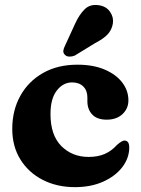

<svg xmlns="http://www.w3.org/2000/svg" viewBox="-20 -758 582 791"><path d="M509 -344.5Q509 -311 484.8 -288Q460.5 -265 419.5 -265Q380 -265 360 -286.2Q340 -307.5 340 -341V-356.5Q340 -385 323 -401.8Q306 -418.5 277 -418.5Q240 -418.5 214 -385Q188 -351.5 188 -288Q188 -201 232.8 -156.2Q277.5 -111.5 345 -111.5Q383.5 -111.5 411.5 -123.8Q439.5 -136 461.5 -160.5Q483 -179.5 493 -179Q513 -178.5 512.5 -149Q512 -106 483.5 -69Q455 -32 404.8 -9.5Q354.5 13 289 13Q214.5 13 156 -17Q97.5 -47 64 -101Q30.5 -155 30.5 -227Q30.5 -303 63.5 -362.8Q96.5 -422.5 156.8 -457Q217 -491.5 299 -491.5Q364 -491.5 411 -471.5Q458 -451.5 483.5 -418.2Q509 -385 509 -344.5ZM289 -659.5Q306.5 -698 329 -720Q351.5 -742 387 -736.5Q418 -732 433.5 -709.2Q449 -686.5 445 -661Q440.5 -634.5 423.2 -616.2Q406 -598 372 -580.5L288 -529Q277 -524.5 265.8 -524.8Q254.5 -525 247.5 -532Q239.5 -540 241 -549.8Q242.5 -559.5 248 -570Z"/></svg>

Font: Fraunces 9pt S050
Style: Bold
Weight: 700
Version: Version 1.000; ttfautohint (v1.8.3)